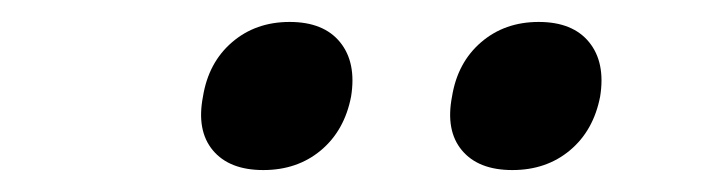

<svg xmlns="http://www.w3.org/2000/svg" viewBox="-20 -801 640 175"><path d="M447 -646Q416 -646 401 -664Q386 -682 392 -713Q397 -744 418.5 -762.5Q440 -781 471 -781Q502 -781 517 -762.5Q532 -744 527 -713Q521 -682 499.5 -664Q478 -646 447 -646ZM220 -646Q189 -646 174 -664Q159 -682 165 -713Q170 -744 191.5 -762.5Q213 -781 244 -781Q275 -781 290 -762.5Q305 -744 300 -713Q294 -682 272.5 -664Q251 -646 220 -646Z"/></svg>

Font: Maple Mono NL Medium
Style: Italic
Weight: 500
Italic angle: -10°
Monospace: yes
Designer: subframe7536
Version: Version 7.000